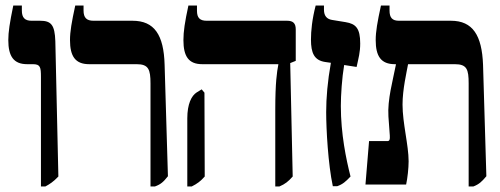

<svg xmlns="http://www.w3.org/2000/svg" viewBox="-20 -667 1808 694"><path d="M128 7H144C159 -1 173 -10 191 -29L180 -518C178 -577 165 -592 125 -592H94C70 -592 59 -603 59 -629V-647H28C15 -584 10 -551 10 -522C10 -464 29 -435 78 -435H99C126 -435 128 -424 128 -388Z M524 7H540C562 -1 571 -10 587 -30L575 -433C572 -541 538 -592 459 -592H318C293 -592 282 -603 282 -629V-647H252C239 -587 233 -553 233 -522C233 -464 252 -435 302 -435H474C517 -435 524 -416 524 -365Z M975 7H990C1011 -2 1022 -11 1038 -29L1029 -439L1049 -447V-561C1049 -583 1039 -592 1018 -592H727C703 -592 692 -602 692 -628V-647H661C648 -587 643 -553 643 -522C643 -463 662 -435 711 -435H986V-433C981 -408 975 -368 975 -271ZM657 7H673C693 -3 705 -12 720 -29L719 -332L709 -344L691 -333C672 -321 657 -291 657 -239Z M1183 6H1199C1219 -1 1230 -11 1247 -29C1231 -92 1212 -183 1212 -284C1212 -323 1216 -385 1224 -432L1269 -425C1276 -458 1282 -477 1282 -510C1282 -565 1266 -581 1229 -587L1180 -595C1162 -598 1151 -609 1151 -632V-647H1121C1108 -597 1104 -555 1104 -524C1104 -475 1116 -449 1155 -443L1176 -440C1164 -373 1159 -313 1159 -262C1159 -199 1166 -73 1183 6Z M1301 0H1448C1453 -23 1457 -59 1457 -84C1457 -142 1435 -222 1435 -289C1435 -344 1450 -407 1455 -435H1624C1668 -435 1674 -416 1674 -365V7H1691C1712 -1 1722 -11 1738 -30L1726 -433C1722 -539 1689 -592 1610 -592H1422C1398 -592 1388 -603 1388 -629V-647H1357C1344 -587 1338 -553 1338 -522C1338 -464 1357 -435 1407 -435H1411V-433C1400 -376 1380 -307 1384 -246L1389 -177C1390 -162 1388 -157 1380 -157H1314Z"/></svg>

Font: Noto Serif Hebrew ExtraCondensed ExtraBold
Style: Regular
Weight: 800
Width: 2
Designer: Monotype Design Team
Foundry: Monotype Imaging Inc.
Version: Version 2.004